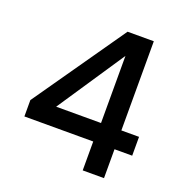

<svg xmlns="http://www.w3.org/2000/svg" viewBox="-129 -835 906 949"><g transform="rotate(20 323.5 -360.0)"><path d="M408 -152H46V-238L382 -720H520V-251H613V-152H520V0H408ZM413 -251V-604L177 -251Z"/></g></svg>

Font: SVN-Poppins Medium
Style: Regular
Weight: 500
Designer: Ninad Kale (Devanagari), Jonny Pinhorn (Latin)
Foundry: Indian Type Foundry
Version: Version 3.002 2017; ttfautohint (v1.8.3)